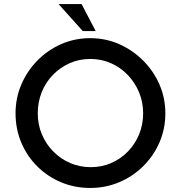

<svg xmlns="http://www.w3.org/2000/svg" viewBox="-20 -923 896 951"><path d="M57 -362Q57 -437 85.5 -504Q114 -571 165 -623Q216 -675 283 -704.5Q350 -734 427 -734Q503 -734 570 -704.5Q637 -675 689 -623Q741 -571 770 -504Q799 -437 799 -362Q799 -285 770 -218Q741 -151 689.5 -100Q638 -49 570.5 -20.5Q503 8 427 8Q350 8 283 -20Q216 -48 165 -98.5Q114 -149 85.5 -216.5Q57 -284 57 -362ZM167 -362Q167 -306 187.5 -257.5Q208 -209 244 -172.5Q280 -136 327.5 -115.5Q375 -95 430 -95Q484 -95 531 -115.5Q578 -136 613.5 -172.5Q649 -209 669 -257.5Q689 -306 689 -362Q689 -418 668.5 -466.5Q648 -515 612.5 -552Q577 -589 529.5 -610Q482 -631 428 -631Q372 -631 325 -610Q278 -589 242 -552Q206 -515 186.5 -466Q167 -417 167 -362ZM270 -903H384L454 -769H390Z"/></svg>

Font: Josefin Sans Medium
Style: Regular
Weight: 500
Designer: Santiago Orozco
Foundry: Typemade
Version: Version 2.001